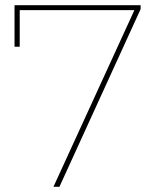

<svg xmlns="http://www.w3.org/2000/svg" viewBox="-20 -720 610 740"><path d="M522 -685V-700H36V-540H56V-681H498L186 0H209Z"/></svg>

Font: Montserrat-Alt1 Thin
Style: Regular
Weight: 100
Designer: Differentunic
Foundry: Differentunic
Version: Version 7.222